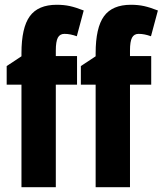

<svg xmlns="http://www.w3.org/2000/svg" viewBox="-20 -785 682 805"><path d="M303 -430H214V0H70V-430H8V-508L70 -549V-562Q70 -669 105 -717Q140 -765 218 -765Q248 -765 273 -759.5Q298 -754 331 -741L302 -633Q288 -638 275.5 -640.5Q263 -643 250 -643Q231 -643 222.5 -627Q214 -611 214 -573V-550H303ZM614 -430H525V0H381V-430H319V-508L381 -549V-562Q381 -669 416 -717Q451 -765 529 -765Q559 -765 584 -759.5Q609 -754 642 -741L613 -633Q599 -638 586.5 -640.5Q574 -643 561 -643Q542 -643 533.5 -627Q525 -611 525 -573V-550H614Z"/></svg>

Font: Noto Sans ExtraCondensed ExtraBold
Style: Regular
Weight: 800
Width: 2
Designer: Monotype Design Team
Foundry: Monotype Imaging Inc.
Version: Version 2.013; ttfautohint (v1.8.4.7-5d5b)